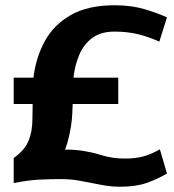

<svg xmlns="http://www.w3.org/2000/svg" viewBox="-20 -695 662 729"><path d="M32 -400H107Q116 -476 150 -538.5Q184 -601 249 -638Q314 -675 415 -675Q478 -675 527.5 -660.5Q577 -646 614 -629L585 -537Q542 -556 502.5 -565.5Q463 -575 415 -575Q363 -575 330.5 -551Q298 -527 281 -487Q264 -447 259 -400H429V-300H256Q255 -284 254.5 -267Q254 -250 253 -242Q250 -214 243.5 -183.5Q237 -153 227 -126L233 -127Q266 -127 299.5 -121.5Q333 -116 358 -108Q376 -102 400.5 -97.5Q425 -93 456 -93Q494 -93 524 -101Q554 -109 587 -128L614 -36Q576 -14 535.5 0Q495 14 436 14Q409 14 386 10.5Q363 7 339 2Q309 -4 278.5 -9.5Q248 -15 209 -15Q172 -15 130 -13Q88 -11 32 0V-95Q73 -124 88 -159.5Q103 -195 103 -241Q103 -250 103.5 -266.5Q104 -283 104 -300H32Z"/></svg>

Font: Epunda Sans
Style: Bold
Weight: 700
Designer: Simon Atzbach
Foundry: typofactur
Version: Version 2.204; ttfautohint (v1.8.4.7-5d5b)